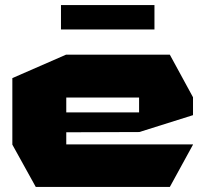

<svg xmlns="http://www.w3.org/2000/svg" viewBox="-20 -742 819 762"><path d="M122 0 29 -168V-169H746V-168L654 0ZM29 -169V-432L242 -525H243V-169ZM243 -217V-296H532V-218ZM243 -355V-525H654L746 -356V-355ZM532 -218V-355H746V-285L533 -218ZM222 -625V-722H593V-625Z"/></svg>

Font: Foldit ExtraBold
Style: Regular
Weight: 800
Version: Version 1.003